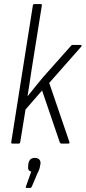

<svg xmlns="http://www.w3.org/2000/svg" viewBox="-20 -703 420 940"><path d="M41 0Q34 0 35 -7L141 -677Q142 -683 149 -683H179Q186 -683 185 -677L133 -351Q129 -323 124.5 -294Q120 -265 115 -233H116Q135 -256 153 -279Q171 -302 190 -324L326 -477Q330 -483 335 -483H375Q379 -483 379.5 -480.5Q380 -478 378 -475L221 -297L320 -7Q321 -4 319.5 -2Q318 0 314 0H280Q276 0 273 -5L186 -260L105 -167L79 -7Q78 0 71 0ZM111 217Q104 217 107 210L133 137Q124 135 120 128.5Q116 122 118 109L119 98Q124 70 150 70Q164 70 172 77.5Q180 85 178 100L176 110Q175 118 172 126.5Q169 135 164 144L136 210Q133 217 128 217Z"/></svg>

Font: Sofia Sans Condensed Light
Style: Italic
Weight: 300
Italic angle: -9°
Version: Version 4.100